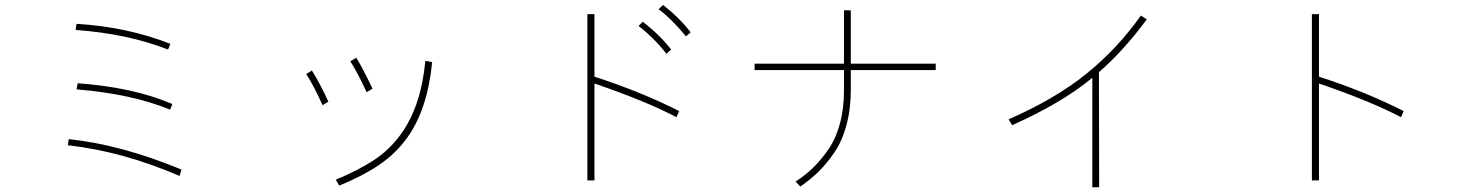

<svg xmlns="http://www.w3.org/2000/svg" viewBox="-20 -749 6040 795"><path d="M293 -625 296.9 -650.4Q506.8 -637.7 685.5 -567.4L675.8 -543.9Q508.8 -609.4 293 -625ZM296.9 -378.9 301.8 -404.3Q531.2 -387.7 693.4 -318.4L684.6 -294.9Q525.4 -360.4 296.9 -378.9ZM260.7 -147.5 264.6 -172.9Q481.4 -150.4 731.4 -46.9L723.6 -20.5Q485.4 -123 260.7 -147.5Z M1370.1 -4.9Q1460 -42 1525.9 -84.5Q1591.8 -127 1640.6 -194.3Q1723.6 -309.6 1741.2 -497.1L1769.5 -492.2Q1750 -294.9 1666 -178.7Q1618.2 -112.3 1549.3 -65.9Q1480.5 -19.5 1384.8 19.5ZM1248 -442.4 1271.5 -457Q1305.7 -402.3 1339.8 -328.1L1315.4 -313.5Q1282.2 -388.7 1248 -442.4ZM1430.7 -495.1 1455.1 -509.8Q1476.6 -477.5 1522.5 -381.8L1498 -367.2Q1462.9 -444.3 1430.7 -495.1Z M2412.1 -2V-690.4H2441.4V-431.6Q2636.7 -368.2 2792 -289.1L2781.2 -263.7Q2657.2 -329.1 2441.4 -403.3V-2ZM2707 -710.9 2725.6 -728.5Q2793 -675.8 2839.8 -615.2L2820.3 -598.6Q2759.8 -671.9 2707 -710.9ZM2624 -641.6 2641.6 -659.2Q2713.9 -602.5 2758.8 -543.9L2739.3 -526.4Q2688.5 -591.8 2624 -641.6Z M3104.5 -459V-485.4H3474.6V-706.1H3502.9V-485.4H3854.5V-459H3502.9V-378.9Q3502.9 -297.9 3484.9 -231Q3466.8 -164.1 3434.1 -116.7Q3401.4 -69.3 3368.7 -37.6Q3335.9 -5.9 3293.9 23.4L3274.4 2.9Q3312.5 -22.5 3341.8 -49.8Q3371.1 -77.1 3404.3 -122.1Q3437.5 -167 3456.1 -231.4Q3474.6 -295.9 3474.6 -374V-459Z M4156.2 -254.9Q4348.6 -338.9 4477.5 -442.9Q4606.4 -546.9 4704.1 -684.6L4728.5 -668.9Q4631.8 -538.1 4530.3 -450.2L4531.2 26.4H4502.9V-426.8Q4377.9 -323.2 4170.9 -230.5Z M5412.1 -2V-690.4H5441.4V-431.6Q5636.7 -368.2 5792 -289.1L5781.2 -263.7Q5657.2 -329.1 5441.4 -403.3V-2Z"/></svg>

Font: Gothic A1 Thin
Style: Regular
Weight: 250
Designer: HanYang I&C Co.,Ltd.
Foundry: HanYang I&C Co.,Ltd.
Version: Version 2.50